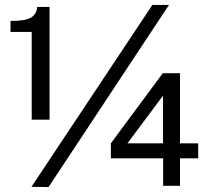

<svg xmlns="http://www.w3.org/2000/svg" viewBox="-20 -751 842 775"><path d="M108 -268V-622H22.5V-666.5Q81.5 -666 104.8 -679.8Q128 -693.5 130 -723H180V-268ZM662 -731 176 4 107 3 595 -731ZM637 -455.5H706.5V-172.5H780V-112H706.5V-1H638.5V-112H427.5V-172.5ZM494.5 -172.5H638V-365Z"/></svg>

Font: Public Sans Medium
Style: Regular
Weight: 500
Designer: The Public Sans Project Authors: Dan O. Williams and USWDS (Libre Franklin designed by Pablo Impallari and Rodrigo Fuenz
Version: Version 1.007